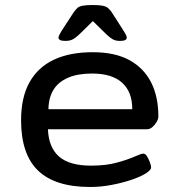

<svg xmlns="http://www.w3.org/2000/svg" viewBox="-20 -738 700 765"><path d="M339 7Q200 7 132 -58Q64 -123 64 -259Q64 -350 97.5 -410Q131 -470 194.5 -500Q258 -530 349 -530Q438 -530 495.5 -498.5Q553 -467 582 -410Q611 -353 611 -274Q611 -264 604 -252Q597 -240 587 -231.5Q577 -223 566 -223H171Q174 -150 215.5 -114Q257 -78 343 -78Q402 -78 445.5 -90Q489 -102 516 -114Q543 -126 551 -126Q559 -126 565.5 -115.5Q572 -105 577 -92Q582 -79 582 -71Q582 -60 560 -46.5Q538 -33 502 -21Q466 -9 423.5 -1Q381 7 339 7ZM173 -303H507Q507 -372 466.5 -408.5Q426 -445 347 -445Q290 -445 251.5 -428.5Q213 -412 193.5 -381Q174 -350 173 -303ZM241 -575Q226 -575 219.5 -578.5Q213 -582 213 -588Q213 -593 217 -600Q221 -607 226 -616L275 -691Q281 -699 287.5 -705.5Q294 -712 308 -715Q322 -718 349 -718Q376 -718 390 -715Q404 -712 411 -705.5Q418 -699 424 -691L472 -616Q478 -607 481.5 -600Q485 -593 485 -588Q485 -582 479 -578.5Q473 -575 458 -575Q441 -575 430 -581Q419 -587 404 -601L350 -654L296 -601Q281 -587 269.5 -581Q258 -575 241 -575Z"/></svg>

Font: Asap Expanded Medium
Style: Regular
Weight: 500
Width: 7
Designer: Pablo Cosgaya
Foundry: Omnibus-Type
Version: Version 3.001